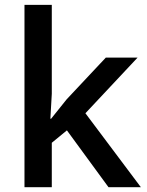

<svg xmlns="http://www.w3.org/2000/svg" viewBox="-20 -780 612 800"><path d="M192.9 -285.2 257.8 -366.2 420.9 -540H553.2L335.9 -308.1L566.9 0H432.1L258.8 -236.8L195.8 -185.1V0H82V-759.8H195.8V-389.2L189.9 -285.2Z"/></svg>

Font: f0_53748          
Style: Regular
Weight: 600
Foundry: Ascender Corporation
Version: Version 1.10